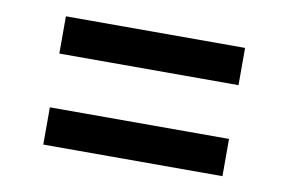

<svg xmlns="http://www.w3.org/2000/svg" viewBox="-44 -595 644 429"><g transform="rotate(10 278.0 -380.5)"><path d="M75 -441V-525.5H481.5V-441ZM75 -234.5V-319H481.5V-234.5Z"/></g></svg>

Font: Encode Sans SC SemiExpanded Medium
Style: Regular
Weight: 500
Width: 6
Designer: Multiple Designers
Foundry: Impallari Type
Version: Version 3.002